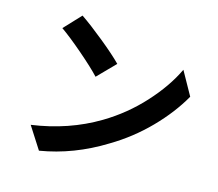

<svg xmlns="http://www.w3.org/2000/svg" viewBox="-108 -878 1193 1050"><g transform="rotate(15 488.5 -352.5)"><path d="M234.4 -740.2Q288.1 -704.1 366.7 -640.1Q445.3 -576.2 486.3 -534.2L389.6 -435.5Q350.6 -477.5 273.9 -543.5Q197.3 -609.4 145.5 -645.5ZM115.2 -89.8Q323.2 -119.1 490.2 -218.8Q609.4 -290 702.1 -391.6Q794.9 -493.2 843.8 -596.7L918 -463.9Q860.4 -362.3 767.1 -267.1Q673.8 -171.9 558.6 -103.5Q384.8 3.9 195.3 35.2Z"/></g></svg>

Font: Min Sans Bold
Style: Regular
Weight: 700
Designer: Jinseong-Kim, NotoSansCJK, Nunito
Foundry: Jinseong-Kim
Version: Version 1.400;Glyphs 3.1.2 (3151)